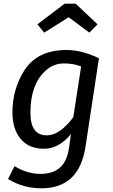

<svg xmlns="http://www.w3.org/2000/svg" viewBox="-20 -812 616 1048"><path d="M226.6 -424.3Q146 -349.1 146 -196.8Q146 -72.8 235.8 -73.2Q305.7 -73.2 379.9 -171.9L422.9 -449.2Q383.8 -465.8 327.4 -465.8Q271 -465.8 226.6 -424.3ZM342.8 -539.1Q426.8 -539.1 520 -494.1L446.8 -12.2Q412.6 215.8 206.1 215.8Q106 215.8 23.9 165L59.1 95.2Q129.9 137.2 201.2 137.2Q300.3 136.7 336.4 64.5Q352.1 33.2 357.9 -13.2L367.2 -80.1Q301.3 0 219.7 0Q138.2 0 93 -53.5Q47.9 -106.9 47.9 -198.2Q47.9 -325.2 112.3 -426.8Q183.6 -539.1 342.8 -539.1ZM184.1 -679.2 333 -792H393.1L512.2 -679.2L467.8 -633.8L355 -717.8L221.2 -633.8Z"/></svg>

Font: FiraSans-Italic
Style: Italic
Weight: 400
Italic angle: -8°
Designer: Carrois Corporate & Edenspiekermann AG
Foundry: Carrois Corporate GbR & Edenspiekermann AG
Version: Version 3.106;PS 003.106;hotconv 1.0.70;makeotf.lib2.5.58329